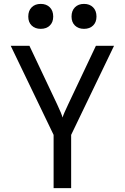

<svg xmlns="http://www.w3.org/2000/svg" viewBox="-20 -965 640 985"><path d="M255 0V-273L35 -730H131L273 -430Q285 -405 292 -387.5Q299 -370 301 -362Q303 -370 310.5 -387.5Q318 -405 330 -430L472 -730H565L345 -273V0ZM411 -817Q382 -817 364.5 -834Q347 -851 347 -880Q347 -910 364.5 -927.5Q382 -945 411 -945Q440 -945 457.5 -927.5Q475 -910 475 -880Q475 -851 457.5 -834Q440 -817 411 -817ZM189 -817Q160 -817 142.5 -834Q125 -851 125 -880Q125 -910 142.5 -927.5Q160 -945 189 -945Q218 -945 235.5 -927.5Q253 -910 253 -880Q253 -851 235.5 -834Q218 -817 189 -817Z"/></svg>

Font: JetBrainsMonoNL NF
Style: Regular
Weight: 400
Designer: Philipp Nurullin, Konstantin Bulenkov
Foundry: JetBrains
Version: Version 2.304; ttfautohint (v1.8.4.7-5d5b);Nerd Fonts 3.2.1